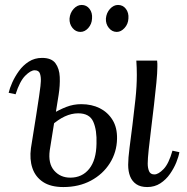

<svg xmlns="http://www.w3.org/2000/svg" viewBox="-20 -745 756 776"><path d="M575 11Q548 11 531 -0.5Q514 -12 506 -32Q498 -52 498 -79Q498 -105 503.5 -147.5Q509 -190 515.5 -241.5Q522 -293 527.5 -345Q533 -397 533 -442Q533 -457 532.5 -471Q532 -485 531 -500H615Q616 -493 616 -487.5Q616 -482 616 -474Q616 -451 612 -410.5Q608 -370 602.5 -322Q597 -274 591 -226Q585 -178 581 -140.5Q577 -103 577 -84Q577 -66 582.5 -53Q588 -40 604 -40Q620 -40 641 -61.5Q662 -83 677 -136L705 -130Q702 -112 692.5 -88.5Q683 -65 667 -42Q651 -19 628 -4Q605 11 575 11ZM236 11Q185 11 154 -9.5Q123 -30 111 -65.5Q99 -101 105 -146Q118 -227 126 -277.5Q134 -328 138 -356Q142 -384 143.5 -397Q145 -410 145 -416Q146 -434 141.5 -447.5Q137 -461 120 -461Q104 -461 82 -439Q60 -417 43 -364L15 -370Q19 -388 29.5 -411.5Q40 -435 56.5 -458Q73 -481 96.5 -496Q120 -511 150 -511Q188 -511 204 -489.5Q220 -468 221.5 -434Q223 -400 217 -362L181 -137Q174 -84 199 -55.5Q224 -27 264 -27Q312 -27 340.5 -62.5Q369 -98 370 -164Q372 -219 357 -253Q342 -287 296 -287Q269 -287 242 -274.5Q215 -262 187 -237L188 -283Q220 -302 248.5 -313Q277 -324 308 -324Q351 -324 383.5 -307.5Q416 -291 435 -260Q454 -229 453 -184Q452 -130 424 -85.5Q396 -41 347.5 -15Q299 11 236 11ZM452 -616Q433 -616 420 -632Q407 -648 408 -670Q410 -693 424.5 -709Q439 -725 457 -725Q477 -725 489 -709Q501 -693 499 -670Q498 -648 483.5 -632Q469 -616 452 -616ZM305 -616Q286 -616 273 -632Q260 -648 261 -670Q263 -693 277.5 -709Q292 -725 310 -725Q330 -725 342 -709Q354 -693 352 -670Q351 -648 337 -632Q323 -616 305 -616Z"/></svg>

Font: Lora
Style: Italic
Weight: 400
Italic angle: -3°
Designer: Olga Karpushina, Alexei Vanyashin (Cyrillic)
Foundry: Cyreal
Version: Version 3.008